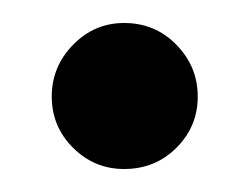

<svg xmlns="http://www.w3.org/2000/svg" viewBox="-20 -381 217 167"><path d="M25 -297Q25 -323 43.5 -342Q62 -361 88 -361Q115 -361 133.5 -342Q152 -323 152 -297Q152 -271 133.5 -252.5Q115 -234 88 -234Q62 -234 43.5 -252.5Q25 -271 25 -297Z"/></svg>

Font: Prompt
Style: Bold
Weight: 700
Designer: Katatrad Team
Foundry: CadsonDemak
Version: Version 1.000